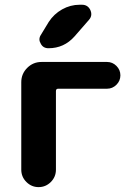

<svg xmlns="http://www.w3.org/2000/svg" viewBox="-20 -806 554 806"><path d="M214.8 -93.8Q214.8 -63.5 193.4 -42Q171.9 -20.5 142.1 -20.5Q112.3 -20.5 90.8 -42Q69.3 -63.5 69.3 -93.8V-460.9Q69.3 -496.1 94.2 -521Q119.1 -545.9 154.3 -545.9H429.7Q452.1 -545.9 468.8 -529.3Q485.4 -512.7 485.4 -489.7Q485.4 -466.8 468.8 -450.2Q452.1 -433.6 429.7 -433.6H224.6Q214.8 -433.6 214.8 -423.8ZM184.6 -713.9Q206.1 -747.1 240.7 -766.6Q275.4 -786.1 314.5 -786.1H324.2Q348.6 -786.1 359.4 -763.7Q363.3 -754.9 363.3 -747.1Q363.3 -733.4 353.5 -722.7L293 -653.3Q249 -603.5 183.6 -603.5Q161.1 -603.5 151.4 -622.1Q145.5 -631.8 145.5 -640.6Q145.5 -650.4 151.4 -659.2Z"/></svg>

Font: Gen Jyuu GothicX Bold
Style: Bold
Weight: 700
Designer: Ryoko NISHIZUKA (kana &amp; ideographs); Paul D. Hunt (Latin, Greek &amp; Cyrillic); Wenlong ZHANG (bopomofo); Sandoll C
Version: Version 1.058.20140828